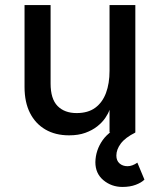

<svg xmlns="http://www.w3.org/2000/svg" viewBox="-20 -523 643 759"><path d="M515 -503V0H413V-89Q408 -74 396 -56.5Q384 -39 364.5 -23.5Q345 -8 317.5 2Q290 12 253 12Q199 12 159.5 -11Q120 -34 98.5 -76.5Q77 -119 77 -179V-503H180V-193Q180 -132 207.5 -104Q235 -76 283 -76Q328 -76 356.5 -97Q385 -118 399 -155.5Q413 -193 413 -243V-503ZM464 216Q421 216 389 189.5Q357 163 357 118Q358 71 385.5 31.5Q413 -8 480 -37L515 1Q475 21 457.5 44.5Q440 68 440 92Q440 112 452.5 123Q465 134 484 134Q503 134 523 120L551 187Q539 199 516.5 207.5Q494 216 464 216Z"/></svg>

Font: Inclusive Sans Medium
Style: Regular
Weight: 500
Designer: Olivia King
Foundry: Olivia King
Version: Version 2.004